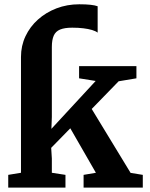

<svg xmlns="http://www.w3.org/2000/svg" viewBox="-20 -854 683 874"><path d="M17.5 0V-58L75.5 -67.5V-595Q75.5 -645.5 96 -689Q116.5 -732.5 152.8 -765Q189 -797.5 237.2 -816Q285.5 -834.5 341 -834.5Q371.5 -834.5 392 -832.2Q412.5 -830 424.5 -825.5V-705.5Q415.5 -712.5 398.8 -717.5Q382 -722.5 359.5 -725.2Q337 -728 309 -728Q274 -728 253.5 -719.5Q233 -711 224.5 -691.5Q216 -672 216 -640V-321.5L214 -267.5L415.5 -485.5L340 -497.5V-553H601V-497.5L520 -484L397.5 -358L574.5 -67L630 -58V0H360.5V-58L416.5 -67.5L300 -270L213 -181L216 -132.5V-67.5L278 -58V0Z"/></svg>

Font: Merriweather 24pt
Style: Bold
Weight: 700
Designer: Eben Sorkin
Foundry: Eben Sorkin
Version: Version 2.100